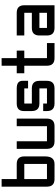

<svg xmlns="http://www.w3.org/2000/svg" viewBox="858 -1582 724 2481"><g transform="rotate(-90 1220.5 -342.0)"><path d="M48.8 -683.6H146.5V-488.3H341.8Q439.5 -488.3 439.5 -390.6V-122.1Q439.5 0 341.8 0H146.5Q48.8 0 48.8 -97.7ZM341.8 -390.6H146.5V-97.7H341.8Z M830.1 -488.3H927.7V-97.7Q927.7 0 830.1 0H634.8Q537.1 0 537.1 -97.7V-488.3H634.8V-97.7H830.1Z M1025.4 -146.5H1123V-97.7H1318.4V-195.3H1123Q1025.4 -195.3 1025.4 -295.4V-395.5Q1025.4 -488.3 1123 -488.3H1318.4Q1416 -488.3 1416 -415V-341.8H1318.4V-390.6H1123V-293H1318.4Q1416 -293 1416 -195.3V-97.7Q1416 0 1318.4 0H1123Q1025.4 0 1025.4 -97.7Z M1709 0Q1611.3 0 1611.3 -97.7V-390.6H1513.7V-488.3H1611.3V-683.6H1709V-488.3H1806.6V-390.6H1709V-97.7H1904.3V0Z M2392.6 0H2099.6Q2002 0 2002 -97.7V-195.3Q2002 -293 2099.6 -293H2294.9V-390.6H2002V-488.3H2294.9Q2392.6 -488.3 2392.6 -390.6ZM2099.6 -97.7H2294.9V-195.3H2099.6Z"/></g></svg>

Font: BabelStone Runic Beorhtnoth
Style: Regular
Weight: 400
Designer: Andrew West
Foundry: BabelStone
Version: Version 7.004;November 9, 2023